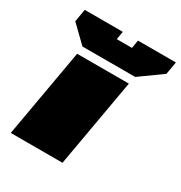

<svg xmlns="http://www.w3.org/2000/svg" viewBox="-172 -863 932 987"><g transform="rotate(30 293.5 -369.0)"><path d="M130 -569 33 -663 46 -738H272L264 -690H354L362 -738H587L574 -663L443 -569ZM33 0 125 -523H432L340 0Z"/></g></svg>

Font: Tomorrow Black
Style: Italic
Weight: 900
Italic angle: -10°
Designer: Tony de Marco, Monica Rizzolli
Foundry: Just in Type
Version: Version 2.002